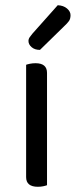

<svg xmlns="http://www.w3.org/2000/svg" viewBox="-20 -707 290 735"><path d="M125 8Q80 8 80 -29V-459Q85 -461 95 -463Q105 -465 116 -465Q160 -465 160 -428V2Q155 4 145.5 6Q136 8 125 8ZM201 -687Q223 -686 236.5 -674.5Q250 -663 250 -649Q250 -635 244 -626.5Q238 -618 224 -605L133 -516Q113 -516 101 -526.5Q89 -537 89 -550Q89 -558 94 -565Q99 -572 104 -578Z"/></svg>

Font: Baloo Bhai 2
Style: Regular
Weight: 400
Designer: Supriya Tembe, Noopur Datye and Ek Type
Foundry: Ek Type
Version: Version 1.640;PS 1.000;hotconv 16.6.51;makeotf.lib2.5.65220;